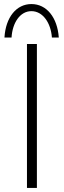

<svg xmlns="http://www.w3.org/2000/svg" viewBox="-20 -927 315 947"><path d="M135 -907C61 -907 8 -842 2 -742H37C41 -813 78 -872 135 -872C192 -872 231 -813 236 -742H270C263 -841 210 -907 135 -907ZM113 -710V0H162V-710Z"/></svg>

Font: Sulaf Light
Style: Regular
Weight: 300
Designer: Bandar Raffah (Arabic) and Santiago Orozco (Latin)
Foundry: Caramella and Typemade
Version: Version 1.005;PS 001.005;hotconv 1.0.88;makeotf.lib2.5.64775